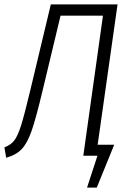

<svg xmlns="http://www.w3.org/2000/svg" viewBox="-29 -705 586 869"><path d="M413 -50H488L409 144H365L412 0H348L437 -634H245L164 -296Q134 -170 114.5 -114Q95 -58 70 -31Q45 -4 -1 9L-9 -38Q20 -49 35.5 -69Q51 -89 66 -136Q81 -183 108 -296L201 -685H503Z"/></svg>

Font: Fira Sans Extra Condensed Light
Style: Italic
Weight: 300
Width: 3
Italic angle: -8°
Designer: Carrois Corporate & Edenspiekermann AG
Foundry: Carrois Corporate GbR & Edenspiekermann AG
Version: Version 4.203